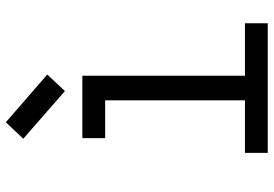

<svg xmlns="http://www.w3.org/2000/svg" viewBox="-156 -756 913 640"><g transform="rotate(-90 300.0 -436.5)"><path d="M285 0V-594L337 -542H159V-618H367V0ZM110 0V-76H542V0ZM316 -676 157 -815 212 -873 371 -735Z"/></g></svg>

Font: Victor Mono Thin Medium
Style: Regular
Weight: 500
Monospace: yes
Version: Version 1.561;gftools[0.9.30]